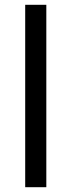

<svg xmlns="http://www.w3.org/2000/svg" viewBox="-20 -780 298 800"><path d="M173 0V-760H85V0Z"/></svg>

Font: Noto Sans Osage
Style: Regular
Weight: 400
Designer: Monotype Design Team
Foundry: Monotype Imaging Inc.
Version: Version 2.002